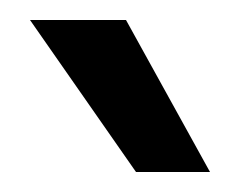

<svg xmlns="http://www.w3.org/2000/svg" viewBox="-20 -778 240 192"><path d="M190 -606H116L10 -758H106Z"/></svg>

Font: Liter
Style: Regular
Weight: 400
Designer: Anton Skugarov
Foundry: skugi
Version: Version 1.004; ttfautohint (v1.8.4.7-5d5b)